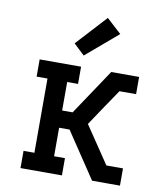

<svg xmlns="http://www.w3.org/2000/svg" viewBox="-87 -852 773 922"><g transform="rotate(10 300.0 -391.5)"><path d="M480 -446 508 -489V-530H561V-446ZM76 0V-84H129V-446H76V-530H278V-446H225V-307H276L425 -530H508V-488L480 -446L423 -362L358 -265L480 -84H561V0H508V-42V0H425L276 -223H225V-84H278V0ZM281 -585 228 -635 364 -783 436 -717Z"/></g></svg>

Font: Iosevka Slab Medium Extended
Style: Regular
Weight: 500
Width: 7
Monospace: yes
Designer: Belleve Invis
Foundry: Belleve Invis
Version: Version 11.1.1; ttfautohint (v1.8.3)